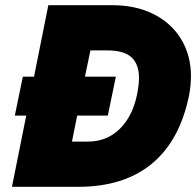

<svg xmlns="http://www.w3.org/2000/svg" viewBox="-20 -719 755 739"><path d="M81 -274H37L68 -424H111L166 -699H412Q504 -699 572.5 -664Q641 -629 678 -567Q715 -505 715 -426Q715 -393 708 -353Q672 -177 564 -88.5Q456 0 282 0H26ZM318 -174Q391 -174 440.5 -222.5Q490 -271 507 -353Q515 -391 515 -420Q515 -471 486.5 -498Q458 -525 392 -525H328L307 -424H426L395 -274H277L257 -174Z"/></svg>

Font: Readiness ExtraBold
Style: Italic
Weight: 800
Italic angle: -12°
Designer: Katatrad Team
Foundry: CadsonDemak
Version: Version 1.00;January 16, 2020;FontCreator 12.0.0.2550 64-bit